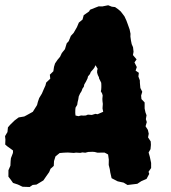

<svg xmlns="http://www.w3.org/2000/svg" viewBox="-49 -707 663 745"><path d="M66 18.6 38.4 17.6 20.4 9 1.6 2.8 -7.6 -10.2 -16.4 -21.6 -16.2 -46.6 -8.6 -64.2 -7.8 -81.6 -6.6 -93.2 1.2 -113.6 1.6 -123 -9.2 -131 -21 -139.4 -28.8 -146.2 -28 -165 -29.4 -178.8 -20 -194.8 -18.2 -212.8 -10 -222.4 7.4 -239.4 23.4 -251.4 45 -255 54.6 -260 78.4 -273.2 94.8 -299.4 97.8 -311.2 103 -326.4 113.6 -344 120.8 -360.8 127.4 -375.4 130.2 -386.6 146 -401.6 144.4 -417.2 158 -430.4 160.6 -447.8 164.6 -460.8 174.4 -475.2 184 -486.6 191 -501.4 203 -516.2 209.8 -538.8 217.6 -547.2 226 -567.8 236.6 -579.2 249.6 -601.8 257 -619.4 271.2 -631 275.8 -648 296.6 -662.6 300.4 -669.2 320.4 -677.2 334 -682.4 347.6 -682 370.8 -686.6 385 -681 397.4 -679.6 409.6 -671 419.6 -662.4 433.8 -643.8 441.4 -627.4 446.6 -613.4 454 -592.6 457.4 -576 457 -565.2 459.2 -549.6 462 -535.8 467.2 -523.8 469.2 -506 466.8 -493.4 481 -476.6 472.8 -465 481.8 -446.8 477.2 -433 489.8 -424.4 488 -410.2 493.6 -395.2 493.8 -385.6 495.6 -365.6 503 -351 498.6 -336.2 499.8 -322.6 512.2 -309.4V-286L515.4 -271L519.6 -259.8L517 -244.6L520.6 -233.4L515.8 -217L524.8 -203L528.2 -188L525.4 -174L535.8 -158.2L536.6 -144.8L535 -128.2L527.6 -115.4L532.4 -98.4L537.4 -74.8V-55L527.4 -40.4L530 -32.2L519.6 -12.8L499.2 -4L483.8 6.2L457.4 9.4L445.8 10.8L430.6 1.6L407.6 -3.4L384 -15.6L378.8 -38.2L377 -50.4L372.8 -67L373.2 -87.6L370.4 -107.6L356.6 -115L344 -114.8L329.2 -114.6L318 -117.4L310 -118L293.4 -117.4L281.8 -114.4L270.8 -115.6L262.4 -113.8L246 -114.8L237.4 -113.6L223 -114.6L214.2 -115.2L199.2 -114.6L182.4 -113.2L166.2 -100L160.6 -82L159.6 -63.2L147 -52L141.8 -39.2L128 -19.6L119.4 -7L92.6 9.2L77.8 10.6ZM255.6 -256.2 265.6 -259 274.8 -258.4 284.4 -259 292 -262.2 307.2 -261 321.2 -265.2 329.6 -263.8 339.8 -268.2 351.4 -273.2 348.8 -286.4 349.4 -295.6 350 -303.8 348.6 -315.2 348.2 -323.6 349.4 -336.6 347.2 -344.2 342.2 -353 343.6 -358.6 344.2 -368.6V-376.4L343.8 -385.6L340.8 -392L335.6 -402.4L334.8 -407.4L330.6 -415.8L327.8 -425.2L328 -433L329.8 -440.2L321.6 -454L316.6 -443.4L310.2 -435.6L303.4 -428L300 -419.6L292.4 -410.4L290.8 -403.2L284.8 -390.8L278 -379.2L276.2 -370.4L270.8 -362.8L267.6 -353.6L261.8 -344.4L256.6 -333L254.8 -321.6L252.2 -311L250.6 -300.2L244 -289.2L243.2 -280L243 -269L244 -258.8Z"/></svg>

Font: Winky Rough
Style: Italic
Weight: 400
Italic angle: -8.97852°
Designer: Simon Atzbach
Foundry: typofactur
Version: Version 1.206